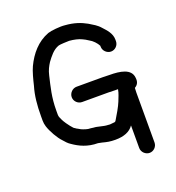

<svg xmlns="http://www.w3.org/2000/svg" viewBox="-136 -773 885 967"><g transform="rotate(-20 307.0 -289.5)"><path d="M280 -130C274.7 -130.7 269.7 -131.3 265 -132C255.2 -132 246.7 -133.4 239 -136L227 -140L217 -144L203 -152C198.3 -154 194 -156.7 190 -160C186.7 -161.3 184 -163.3 182 -166L170 -180L156 -199C148.7 -209.7 143.5 -218.5 140.5 -225.5C136.4 -235.1 132 -242.5 132 -252V-274C132 -346.8 145.6 -395.8 159 -454C165 -480.6 174.7 -498.2 186 -516C204.3 -540.4 224.5 -568.5 256 -579C263.5 -581.5 303.8 -583 313 -583C337.8 -580.9 361.6 -575.7 379 -567L393 -560L409 -550C425.7 -541.6 443.9 -522.2 452 -506V-501C452 -478.8 471.5 -460 493.5 -460C515.6 -460 534 -478.8 534 -501V-509C534 -543.3 509.9 -567.3 492 -587C473.9 -608.1 456 -616.6 433 -631C401.2 -648.7 367.2 -660.6 320 -664C295.4 -667.1 244.9 -662 228 -656C166.5 -633 125.4 -583.6 98 -526C86.4 -501.7 75.9 -460.2 69 -431C54.9 -384 50 -332.7 50 -274V-251C50 -240.3 51.7 -229.7 55 -219C64.2 -189.3 89.8 -144.2 110 -124C119.4 -112.7 130.6 -100.2 144 -92C176.9 -69 218 -49 273 -49L293 -45C318 -38.4 333.5 -35 362 -35C407.9 -35 440.7 -47.9 460 -76V45C460 67.2 479.5 86 501.5 86C523.6 86 542 67.2 542 45V-223C542 -231.7 542.3 -239.7 543 -247C561.6 -257.9 567.1 -273.1 564 -295C559.2 -343.2 501.6 -352 445 -352C434.3 -352.7 422.7 -353 410 -353H269C246.8 -353 228 -333.5 228 -311.5C228 -289.4 246.8 -271 269 -271H410C422.7 -271 434 -270.7 444 -270H461C457.2 -246.9 448.3 -230.1 441 -210C433.4 -189.8 408.2 -146.2 396 -127C392.3 -120.9 390.5 -119 382 -119C372 -117.7 365.3 -117 362 -117C358 -117 354 -117.3 350 -118C330 -118 297.6 -130 280 -130Z"/></g></svg>

Font: HoneyBee
Style: Bd
Weight: 700
Foundry: Cannot Into Space Fonts
Version: Version 0.89